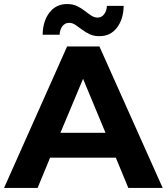

<svg xmlns="http://www.w3.org/2000/svg" viewBox="-29 -930 825 950"><path d="M-9 0 303 -700H463L776 0H606L544 -150H219L157 0ZM270 -273H493L382 -540ZM463 -751Q435 -751 414 -761Q393 -771 376 -784Q359 -797 344 -807Q329 -817 313 -817Q292 -817 279.5 -800Q267 -783 266 -758H182Q183 -825 215.5 -867.5Q248 -910 303 -910Q331 -910 352 -900Q373 -890 390 -876.5Q407 -863 422.5 -853Q438 -843 454 -843Q474 -843 486.5 -860Q499 -877 500 -901H583Q582 -836 550 -793.5Q518 -751 463 -751Z"/></svg>

Font: Montserrat
Style: Bold
Weight: 700
Designer: Julieta Ulanovsky
Foundry: Julieta Ulanovsky
Version: Version 9.000; ttfautohint (v1.8.4.7-5d5b)